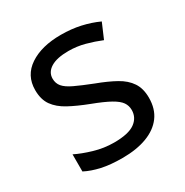

<svg xmlns="http://www.w3.org/2000/svg" viewBox="-134 -656 747 776"><g transform="rotate(-30 239.5 -268.0)"><path d="M434 -148Q434 -96 408 -61Q382 -26 334 -8Q286 10 220 10Q164 10 123.5 1Q83 -8 52 -24V-104Q84 -88 129.5 -74.5Q175 -61 222 -61Q289 -61 319 -82.5Q349 -104 349 -140Q349 -160 338 -176Q327 -192 298.5 -208Q270 -224 217 -244Q165 -264 128 -284Q91 -304 71 -332Q51 -360 51 -404Q51 -472 106.5 -509Q162 -546 252 -546Q301 -546 343.5 -536.5Q386 -527 423 -510L393 -440Q359 -454 322 -464Q285 -474 246 -474Q192 -474 163.5 -456.5Q135 -439 135 -409Q135 -387 148 -371.5Q161 -356 191.5 -341.5Q222 -327 273 -307Q324 -288 360 -268Q396 -248 415 -219.5Q434 -191 434 -148Z"/></g></svg>

Font: lmalayalam85
Style: Book
Weight: 400
Designer: Jelle Bosma - Monotype Design Team
Foundry: Monotype Imaging Inc.
Version: Version 2.003